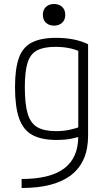

<svg xmlns="http://www.w3.org/2000/svg" viewBox="-20 -719 540 959"><path d="M88 175Q231 175 301 122Q371 69 371 -39V-489L387 -458Q358 -472 326 -478.5Q294 -485 256 -485Q198 -485 164.5 -467Q131 -449 117.5 -405Q104 -361 104 -284Q104 -200 118 -152Q132 -104 166 -84Q200 -64 260 -64Q296 -64 326.5 -70.5Q357 -77 387 -88L402 -45Q374 -34 340.5 -27Q307 -20 262 -20Q186 -20 140.5 -45.5Q95 -71 75 -129Q55 -187 55 -284Q55 -376 74.5 -430Q94 -484 139.5 -507Q185 -530 260 -530Q355 -530 420 -498V-41Q420 89 336.5 154.5Q253 220 88 220ZM250 -591Q225 -591 209.5 -605.5Q194 -620 194 -645Q194 -670 209.5 -684.5Q225 -699 250 -699Q275 -699 290.5 -684.5Q306 -670 306 -645Q306 -620 290.5 -605.5Q275 -591 250 -591Z"/></svg>

Font: M PLUS Code Latin Light
Style: Regular
Weight: 300
Designer: Coji Morishita
Foundry: UNDERFOREST DESIGN
Version: Version 1.002; ttfautohint (v1.8.3)